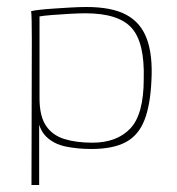

<svg xmlns="http://www.w3.org/2000/svg" viewBox="-20 -422 505 549"><path d="M70 107 71 -311Q71 -340 70.5 -362Q70 -384 69 -390Q76 -392 93.5 -394Q111 -396 134 -397.5Q157 -399 181.5 -400.5Q206 -402 227 -402Q300 -402 341.5 -379.5Q383 -357 400 -310.5Q417 -264 413 -192Q410 -122 393 -78.5Q376 -35 339.5 -15.5Q303 4 241 4Q202 4 168 -3Q134 -10 112 -31.5Q90 -53 86 -96L92 -108V107ZM244 -14Q314 -14 352.5 -54.5Q391 -95 391 -196Q394 -300 356.5 -342Q319 -384 224 -384Q207 -384 179.5 -382.5Q152 -381 127.5 -379Q103 -377 93 -375V-141Q93 -90 111.5 -62.5Q130 -35 164 -24.5Q198 -14 244 -14Z"/></svg>

Font: Genos Thin Thin
Style: Regular
Weight: 250
Version: Version 1.010